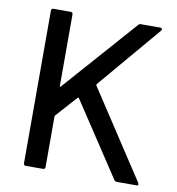

<svg xmlns="http://www.w3.org/2000/svg" viewBox="-79 -771 775 843"><g transform="rotate(10 308.0 -350.0)"><path d="M168 0H91.8Q82 0 82 -9.8V-689.9Q82 -700.2 91.8 -700.2H168Q178.2 -700.2 178.2 -689.9V-371.1Q178.2 -368.7 180.4 -368.4Q182.6 -368.2 183.1 -370.1L469.2 -693.8Q474.1 -700.2 481 -700.2H567.9Q573.7 -700.2 575.7 -696.8Q577.6 -693.4 574.2 -688L335.9 -407.2Q334.5 -404.3 335.9 -400.9L590.8 -12.2Q592.8 -6.3 592.8 -5.9Q592.8 0 585 0H498Q490.2 0 485.8 -5.9L270 -333Q268.1 -335 267.1 -335Q265.1 -335 264.2 -334L180.2 -240.2Q179.7 -238.8 178.7 -237.3L178.2 -234.9V-9.8Q178.2 0 168 0Z"/></g></svg>

Font: Gruenseis Font Medium
Style: Regular
Weight: 500
Designer: Jeremy Tribby
Foundry: Tribby Type
Version: Version 1.408;Glyphs 3.1.2 (3151)